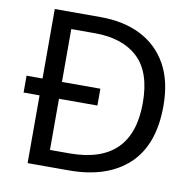

<svg xmlns="http://www.w3.org/2000/svg" viewBox="-80 -795 889 876"><g transform="rotate(10 365.0 -357.0)"><path d="M317 -714Q424 -714 503 -674Q582 -634 625.5 -556.5Q669 -479 669 -364Q669 -183 570.5 -91.5Q472 0 295 0H104V-314H30V-392H104V-714ZM304 -637H194V-392H372V-314H194V-77H284Q574 -77 574 -361Q574 -504 503 -570.5Q432 -637 304 -637Z"/></g></svg>

Font: Noto Sans Tifinagh Adrar
Style: Regular
Weight: 400
Designer: JamraPatel
Foundry: JamraPatel LLC
Version: Version 2.006; ttfautohint (v1.8.4.7-5d5b)